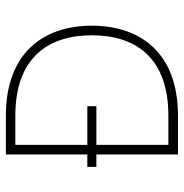

<svg xmlns="http://www.w3.org/2000/svg" viewBox="-6 -630 635 664"><g transform="rotate(-90 312.0 -297.5)"><path d="M244.6 -595.2H110.4V-313.5H67.4V-282.2H110.4V0H244.6C464.4 0 555.7 -133.3 555.7 -297.9C555.7 -461.9 464.4 -595.2 244.6 -595.2ZM244.1 -33.2H143.6V-282.2H277.3V-313.5H143.6V-562.5H244.1C447.3 -562.5 522.5 -446.3 522.5 -297.9C522.5 -148.9 447.3 -33.2 244.1 -33.2Z"/></g></svg>

Font: Now ExtraLight
Style: Regular
Weight: 200
Designer: Alfredo Marco Pradil
Foundry: Alfredo Marco Pradil
Version: Version 1.200;hotconv 1.0.109;makeotfexe 2.5.65596